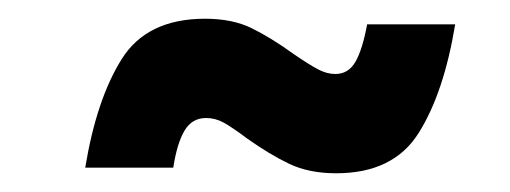

<svg xmlns="http://www.w3.org/2000/svg" viewBox="-20 -497 545 205"><path d="M244 -349Q228 -361 219 -366Q210 -371 200 -371Q185 -371 177 -357.5Q169 -344 165 -318H71Q83 -391 110 -434Q137 -477 199 -477Q228 -477 248.5 -467Q269 -457 294 -439Q310 -428 319.5 -423Q329 -418 338 -418Q352 -418 359.5 -431Q367 -444 372 -471H466Q454 -398 427 -355Q400 -312 339 -312Q310 -312 289 -322Q268 -332 244 -349Z"/></svg>

Font: Be Vietnam Black
Style: Italic
Weight: 900
Italic angle: -9°
Designer: Lam Bao; Tony Le; Vietanh Nguyen
Foundry: Yellow Type Foundry
Version: Version 5.000